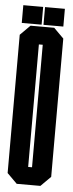

<svg xmlns="http://www.w3.org/2000/svg" viewBox="-56 -817 320 847"><g transform="rotate(5 104.5 -394.0)"><path d="M200.7 -43.9 156.7 0H51.8L7.8 -43.9V-656.2L51.8 -700.2H156.7L200.7 -656.2ZM112.8 -78.6V-621.1H95.7V-78.6ZM100.1 -709H12.2V-787.6H100.1ZM196.3 -709H108.4V-787.6H196.3Z"/></g></svg>

Font: Silence
Style: Regular
Weight: 400
Designer: Lilo Joris
Foundry: Lilo Joris
Version: Version 1.035;Fontself Maker 3.5.7